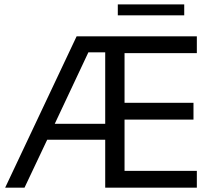

<svg xmlns="http://www.w3.org/2000/svg" viewBox="-20 -872 1005 892"><path d="M234.4 -296.9H468.8V-628.9H390.6ZM468.8 -222.7H199.2L93.8 0H3.9L335.9 -703.1H894.5V-625H558.6V-394.5H878.9V-316.4H558.6V-78.1H894.5V0H468.8ZM835.9 -800.8H527.3V-851.6H835.9Z"/></svg>

Font: 和音 by 宁静之雨，公众号njzyshare
Style: Regular
Weight: 400
Designer: Steve Matteson
Foundry: Ascender Corporation
Version: Version 6.00;June 8, 2018;FontCreator 11.0.0.2388 32-bit